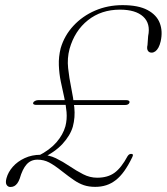

<svg xmlns="http://www.w3.org/2000/svg" viewBox="-20 -736 665 766"><path d="M142.5 -102 132 -114Q178.5 -137.5 205 -168Q231.5 -198.5 241 -232.5Q248 -260 245.5 -289Q243 -318 236 -348.5Q229 -379 222.5 -410.8Q216 -442.5 214.8 -475.8Q213.5 -509 222 -543.5Q237 -594.5 273 -633.2Q309 -672 359.5 -693.8Q410 -715.5 469 -715.5Q532 -715.5 568.5 -696Q605 -676.5 617.5 -643.8Q630 -611 621 -571Q617.5 -556 612 -546Q606.5 -536 599.5 -531Q592.5 -526 585 -526Q574.5 -526 569.8 -534Q565 -542 568.5 -556.5L571 -592Q581.5 -642 551.2 -669.8Q521 -697.5 458.5 -697.5Q384 -697.5 331 -655.5Q278 -613.5 257.5 -541Q247.5 -503.5 251.8 -464.2Q256 -425 264.2 -385.5Q272.5 -346 276.5 -307Q280.5 -268 270.5 -230.5Q260 -195 229 -161.5Q198 -128 142.5 -102ZM6 -25.5Q12.5 -49.5 31.2 -70.8Q50 -92 78.5 -105.2Q107 -118.5 142 -118.5Q174.5 -118.5 202.8 -104.8Q231 -91 258 -72.8Q285 -54.5 311.8 -40.8Q338.5 -27 367.5 -27Q410 -27 437 -46.8Q464 -66.5 489 -113Q492.5 -118.5 496.5 -120.5Q500.5 -122.5 505.5 -122Q509.5 -121.5 510.2 -118.5Q511 -115.5 507.5 -108.5Q492 -76.5 476 -54Q460 -31.5 442 -17.5Q424 -3.5 403.8 3Q383.5 9.5 360 9.5Q334.5 9.5 314.5 2.8Q294.5 -4 274.5 -17.8Q254.5 -31.5 229 -51.5Q197 -77 175.8 -88Q154.5 -99 129.5 -99Q103 -99 86.2 -80.2Q69.5 -61.5 58.5 -23Q54.5 -12 49 -4.5Q43.5 3 36.8 6.5Q30 10 21.5 10Q11.5 10 6.2 1.2Q1 -7.5 6 -25.5ZM112.5 -326.5Q114 -330.5 120 -333.5Q126 -336.5 132 -336.5H250L254 -317.5H124.5Q118 -317.5 114.5 -319.8Q111 -322 112.5 -326.5ZM265.5 -317 262 -336.5H484.5Q491.5 -336.5 494.8 -333.5Q498 -330.5 496.5 -326.5Q493.5 -317 478 -317Z"/></svg>

Font: Fraunces Thin
Style: Italic
Weight: 250
Italic angle: -16°
Version: Version 1.000;[b76b70a41]